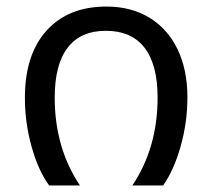

<svg xmlns="http://www.w3.org/2000/svg" viewBox="-20 -566 648 586"><path d="M56 -268Q56 -399 122 -472.5Q188 -546 305 -546Q380 -546 436 -512Q492 -478 522 -415.5Q552 -353 552 -269Q552 -193 531.5 -120Q511 -47 478 0H384Q461 -115 461 -268Q461 -369 421 -420.5Q381 -472 303 -472Q226 -472 186.5 -420.5Q147 -369 147 -268Q147 -115 224 0H130Q97 -45 76.5 -118Q56 -191 56 -268Z"/></svg>

Font: Noto Sans Georgian
Style: Regular
Weight: 400
Designer: Monotype Design team
Foundry: Monotype Imaging Inc.
Version: Version 1.000